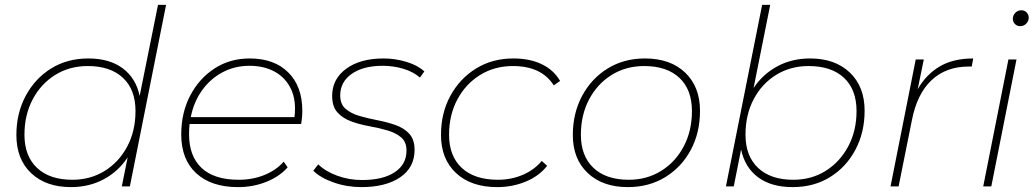

<svg xmlns="http://www.w3.org/2000/svg" viewBox="-20 -762 4236 785"><path d="M270 3Q168 3 107.5 -54Q47 -111 47 -210Q47 -299 85 -370Q123 -441 189 -482Q255 -523 341 -523Q428 -523 482 -482.5Q536 -442 551 -370L626 -742H659L511 0H478L502 -119Q465 -62 405 -29.5Q345 3 270 3ZM276 -27Q350 -27 408.5 -63.5Q467 -100 500.5 -163.5Q534 -227 534 -308Q534 -396 482.5 -444Q431 -492 339 -492Q264 -492 205.5 -455.5Q147 -419 113.5 -355.5Q80 -292 80 -211Q80 -124 131.5 -75.5Q183 -27 276 -27Z M953 3Q844 3 782.5 -53.5Q721 -110 721 -212Q721 -301 757.5 -371Q794 -441 857 -482Q920 -523 1001 -523Q1101 -523 1158.5 -466Q1216 -409 1216 -309Q1216 -282 1211 -255H755Q753 -234 753 -213Q753 -123 804.5 -75Q856 -27 956 -27Q1013 -27 1061 -46.5Q1109 -66 1140 -101L1156 -78Q1124 -41 1070 -19Q1016 3 953 3ZM760 -283H1184Q1192 -351 1170 -397.5Q1148 -444 1104 -468.5Q1060 -493 1000 -493Q940 -493 890 -466.5Q840 -440 806 -392.5Q772 -345 760 -283Z M1458 3Q1398 3 1344 -16Q1290 -35 1261 -64L1281 -90Q1311 -61 1359 -43.5Q1407 -26 1460 -26Q1546 -26 1594 -58Q1642 -90 1642 -146Q1642 -182 1620 -200.5Q1598 -219 1563.5 -229Q1529 -239 1490 -246Q1451 -253 1416.5 -265.5Q1382 -278 1360 -302Q1338 -326 1338 -370Q1338 -439 1395.5 -481Q1453 -523 1548 -523Q1596 -523 1642 -509Q1688 -495 1715 -470L1697 -445Q1669 -469 1628.5 -481Q1588 -493 1545 -493Q1465 -493 1418 -460Q1371 -427 1371 -372Q1371 -336 1393 -317Q1415 -298 1449.5 -288Q1484 -278 1523 -270.5Q1562 -263 1596.5 -251Q1631 -239 1653 -215.5Q1675 -192 1675 -149Q1675 -77 1616 -37Q1557 3 1458 3Z M2013 3Q1906 3 1844.5 -54.5Q1783 -112 1783 -210Q1783 -300 1821.5 -370.5Q1860 -441 1926.5 -482Q1993 -523 2079 -523Q2146 -523 2195 -499.5Q2244 -476 2270 -431L2244 -413Q2194 -492 2077 -492Q2002 -492 1943 -455.5Q1884 -419 1850 -355.5Q1816 -292 1816 -211Q1816 -124 1868 -75.5Q1920 -27 2016 -27Q2070 -27 2117 -47Q2164 -67 2195 -104L2217 -84Q2184 -42 2129.5 -19.5Q2075 3 2013 3Z M2547 3Q2444 3 2383 -54.5Q2322 -112 2322 -210Q2322 -299 2360 -370Q2398 -441 2464.5 -482Q2531 -523 2617 -523Q2721 -523 2781.5 -465Q2842 -407 2842 -309Q2842 -219 2804 -148.5Q2766 -78 2699.5 -37.5Q2633 3 2547 3ZM2551 -27Q2625 -27 2683.5 -63.5Q2742 -100 2775.5 -163.5Q2809 -227 2809 -308Q2809 -396 2757.5 -444Q2706 -492 2614 -492Q2539 -492 2480.5 -455.5Q2422 -419 2388.5 -355.5Q2355 -292 2355 -211Q2355 -124 2406.5 -75.5Q2458 -27 2551 -27Z M2948 0 3096 -742H3129L3061 -402Q3098 -458 3157.5 -490.5Q3217 -523 3292 -523Q3394 -523 3454.5 -465.5Q3515 -408 3515 -309Q3515 -220 3477 -149Q3439 -78 3373 -37.5Q3307 3 3221 3Q3133 3 3079 -37.5Q3025 -78 3010 -151L2980 0ZM3223 -27Q3298 -27 3356 -63.5Q3414 -100 3448 -163.5Q3482 -227 3482 -308Q3482 -396 3430.5 -444Q3379 -492 3286 -492Q3212 -492 3153.5 -456Q3095 -420 3061.5 -356.5Q3028 -293 3028 -211Q3028 -124 3079.5 -75.5Q3131 -27 3223 -27Z M3621 0 3724 -519H3757L3732 -397Q3766 -457 3821.5 -490Q3877 -523 3959 -523L3953 -490Q3950 -490 3947 -490Q3944 -490 3941 -490Q3848 -490 3788.5 -434Q3729 -378 3708 -269L3654 0Z M4000 0 4103 -519H4136L4033 0ZM4151 -655Q4138 -655 4129.5 -664Q4121 -673 4121 -685Q4121 -699 4131 -709.5Q4141 -720 4156 -720Q4169 -720 4177.5 -711Q4186 -702 4186 -690Q4186 -676 4176 -665.5Q4166 -655 4151 -655Z"/></svg>

Font: Montserrat ExtraLight
Style: Italic
Weight: 200
Italic angle: -11.3°
Designer: Julieta Ulanovsky
Foundry: Julieta Ulanovsky
Version: Version 9.000; ttfautohint (v1.8.4.7-5d5b)